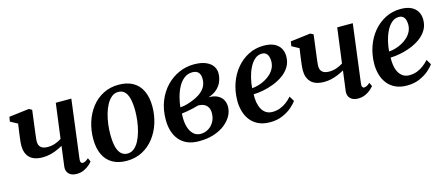

<svg xmlns="http://www.w3.org/2000/svg" viewBox="-43 -1002 3373 1455"><g transform="rotate(-15 1643.5 -274.5)"><path d="M223 -547 200 -367.5Q199 -357 197.5 -345.8Q196 -334.5 195 -324.2Q194 -314 194 -304.5Q194 -275.5 211.5 -259.8Q229 -244 265 -244Q296.5 -244 324 -253.8Q351.5 -263.5 373.5 -278L409.5 -552H531.5L473 -94Q470.5 -76 475.5 -67.5Q480.5 -59 489.5 -59Q497.5 -59 509 -64Q520.5 -69 535.5 -83L549 -54.5Q541 -43.5 523.2 -28Q505.5 -12.5 480.2 -1.2Q455 10 425 10Q397 10 378.5 -0.2Q360 -10.5 352 -28Q344 -45.5 346.5 -68L367 -225.5Q344 -212.5 317.8 -201.5Q291.5 -190.5 264 -184.2Q236.5 -178 209.5 -178Q140 -178 106.5 -211.5Q73 -245 73 -304.5Q73 -319.5 74.8 -337Q76.5 -354.5 79 -372.8Q81.5 -391 83.5 -407L93 -473.5L36.5 -504L42.5 -540.5L200 -559.5Z M903.5 -561Q970 -561 1015.8 -535Q1061.5 -509 1085.2 -459Q1109 -409 1109.5 -337Q1109.5 -268 1089.5 -205.2Q1069.5 -142.5 1031.5 -93.5Q993.5 -44.5 939.2 -16Q885 12.5 817 12.5Q751.5 12.5 705.8 -13.8Q660 -40 636.5 -89.8Q613 -139.5 612.5 -210Q612 -280 632 -343.5Q652 -407 690 -456Q728 -505 782 -533Q836 -561 903.5 -561ZM887.5 -509Q857.5 -509 834.8 -490.2Q812 -471.5 795 -440.2Q778 -409 767.2 -370.2Q756.5 -331.5 751.2 -290.2Q746 -249 746.5 -211Q746.5 -150 757.2 -112.2Q768 -74.5 788 -57Q808 -39.5 835.5 -39.5Q865 -39.5 887.8 -58Q910.5 -76.5 927 -107.8Q943.5 -139 954.2 -178Q965 -217 970.2 -258.2Q975.5 -299.5 975.5 -338Q975 -398.5 965 -436Q955 -473.5 935.5 -491.2Q916 -509 887.5 -509Z M1384 10.5Q1331.5 10.5 1293.2 -6Q1255 -22.5 1230 -52.8Q1205 -83 1193 -123.2Q1181 -163.5 1181 -211Q1181 -292 1207 -356.8Q1233 -421.5 1277.2 -467.5Q1321.5 -513.5 1377.5 -538Q1433.5 -562.5 1493.5 -562.5Q1552 -562.5 1588.5 -546.5Q1625 -530.5 1641.8 -505Q1658.5 -479.5 1658.5 -451Q1658.5 -419 1647 -388Q1635.5 -357 1609.2 -332Q1583 -307 1538.5 -292.5Q1580 -293 1607.5 -279Q1635 -265 1648.8 -241Q1662.5 -217 1662.5 -186Q1662.5 -150 1643.8 -115.2Q1625 -80.5 1589.2 -52Q1553.5 -23.5 1501.5 -6.5Q1449.5 10.5 1384 10.5ZM1410 -40Q1443.5 -40 1471 -56.8Q1498.5 -73.5 1515 -102.8Q1531.5 -132 1532 -169Q1532 -198 1521.5 -216.2Q1511 -234.5 1492.2 -243.5Q1473.5 -252.5 1448 -253.5Q1440.5 -252 1430 -249Q1419.5 -246 1407.5 -243Q1395.5 -240 1382 -237.5Q1366 -234 1348.8 -231Q1331.5 -228 1311.5 -226Q1311 -217.5 1310.8 -208.8Q1310.5 -200 1310.5 -191Q1310.5 -149.5 1321.8 -115.2Q1333 -81 1355.2 -60.5Q1377.5 -40 1410 -40ZM1312.5 -274Q1328.5 -275 1343 -277.8Q1357.5 -280.5 1371.2 -284.8Q1385 -289 1399.5 -294.5Q1440 -309 1469.5 -329Q1499 -349 1515 -376Q1531 -403 1531 -438Q1531 -473.5 1515.2 -490.5Q1499.5 -507.5 1468 -507.5Q1432 -507.5 1404.5 -486.8Q1377 -466 1358 -431.5Q1339 -397 1327.8 -355.8Q1316.5 -314.5 1312.5 -274Z M2156.5 -98.5Q2143 -78 2113.2 -52.2Q2083.5 -26.5 2040.2 -7.8Q1997 11 1942 11Q1887.5 11 1849.2 -7.8Q1811 -26.5 1787.2 -58Q1763.5 -89.5 1752.8 -128.8Q1742 -168 1742 -209.5Q1742.5 -283 1765 -347Q1787.5 -411 1828 -459.2Q1868.5 -507.5 1923 -535Q1977.5 -562.5 2041.5 -562.5Q2092 -562.5 2124 -546.8Q2156 -531 2171.8 -504Q2187.5 -477 2188 -443Q2188.5 -396 2167.5 -360.8Q2146.5 -325.5 2111.5 -300.2Q2076.5 -275 2034.5 -258.8Q1992.5 -242.5 1950.5 -234.5Q1908.5 -226.5 1874.5 -226Q1873 -192 1878.2 -162Q1883.5 -132 1896.2 -109Q1909 -86 1929.5 -73Q1950 -60 1978.5 -60Q2011.5 -60 2039.5 -70.8Q2067.5 -81.5 2091 -99.5Q2114.5 -117.5 2133 -138.5ZM2014 -507.5Q1981.5 -507.5 1956.8 -485.5Q1932 -463.5 1914.8 -428.2Q1897.5 -393 1887.8 -352.2Q1878 -311.5 1875.5 -273.5Q1899.5 -275 1926.5 -282.8Q1953.5 -290.5 1979 -304.2Q2004.5 -318 2025 -337.5Q2045.5 -357 2057.2 -381.8Q2069 -406.5 2068.5 -436Q2067.5 -472 2053.5 -489.8Q2039.5 -507.5 2014 -507.5Z M2431 -547 2408 -367.5Q2407 -357 2405.5 -345.8Q2404 -334.5 2403 -324.2Q2402 -314 2402 -304.5Q2402 -275.5 2419.5 -259.8Q2437 -244 2473 -244Q2504.5 -244 2532 -253.8Q2559.5 -263.5 2581.5 -278L2617.5 -552H2739.5L2681 -94Q2678.5 -76 2683.5 -67.5Q2688.5 -59 2697.5 -59Q2705.5 -59 2717 -64Q2728.5 -69 2743.5 -83L2757 -54.5Q2749 -43.5 2731.2 -28Q2713.5 -12.5 2688.2 -1.2Q2663 10 2633 10Q2605 10 2586.5 -0.2Q2568 -10.5 2560 -28Q2552 -45.5 2554.5 -68L2575 -225.5Q2552 -212.5 2525.8 -201.5Q2499.5 -190.5 2472 -184.2Q2444.5 -178 2417.5 -178Q2348 -178 2314.5 -211.5Q2281 -245 2281 -304.5Q2281 -319.5 2282.8 -337Q2284.5 -354.5 2287 -372.8Q2289.5 -391 2291.5 -407L2301 -473.5L2244.5 -504L2250.5 -540.5L2408 -559.5Z M3231 -98.5Q3217.5 -78 3187.8 -52.2Q3158 -26.5 3114.8 -7.8Q3071.5 11 3016.5 11Q2962 11 2923.8 -7.8Q2885.5 -26.5 2861.8 -58Q2838 -89.5 2827.2 -128.8Q2816.5 -168 2816.5 -209.5Q2817 -283 2839.5 -347Q2862 -411 2902.5 -459.2Q2943 -507.5 2997.5 -535Q3052 -562.5 3116 -562.5Q3166.5 -562.5 3198.5 -546.8Q3230.5 -531 3246.2 -504Q3262 -477 3262.5 -443Q3263 -396 3242 -360.8Q3221 -325.5 3186 -300.2Q3151 -275 3109 -258.8Q3067 -242.5 3025 -234.5Q2983 -226.5 2949 -226Q2947.5 -192 2952.8 -162Q2958 -132 2970.8 -109Q2983.5 -86 3004 -73Q3024.5 -60 3053 -60Q3086 -60 3114 -70.8Q3142 -81.5 3165.5 -99.5Q3189 -117.5 3207.5 -138.5ZM3088.5 -507.5Q3056 -507.5 3031.2 -485.5Q3006.5 -463.5 2989.2 -428.2Q2972 -393 2962.2 -352.2Q2952.5 -311.5 2950 -273.5Q2974 -275 3001 -282.8Q3028 -290.5 3053.5 -304.2Q3079 -318 3099.5 -337.5Q3120 -357 3131.8 -381.8Q3143.5 -406.5 3143 -436Q3142 -472 3128 -489.8Q3114 -507.5 3088.5 -507.5Z"/></g></svg>

Font: Merriweather 36pt SemiBold
Style: Italic
Weight: 600
Italic angle: -7.8°
Version: Version 2.101